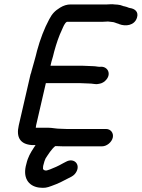

<svg xmlns="http://www.w3.org/2000/svg" viewBox="-20 -674 670 908"><path d="M128.3 -335 127.2 -330C125.9 -327.3 125 -324.7 124.3 -322L68.7 -81C55.3 -23.1 77 8.1 130.2 12H148.2L139 26C124.6 48.2 112.2 68.4 104.7 101C86.2 164 112.2 205.4 163.8 213C191.3 216.1 200.9 214 224.7 205C255 194.3 277.1 183.1 305.2 168L318.8 161C329.5 155 337.5 146.5 342.7 135.5C359.7 99.7 327.2 71.3 292 91L278.4 98C263.9 106 257.9 109.4 245.5 115L228.8 122C224.1 124.5 209.5 130.1 201.5 132H193.5C186.9 130.6 181.7 126.9 183.5 119C183.4 113.7 184.3 108.3 186.2 103C188.2 94.3 192.2 81.2 195.7 75C209 54.8 223.3 31.5 241.1 17H246.1C256.6 17.7 266.8 18 276.8 18H462.8C484.5 18 508.2 -1 513.3 -23C518.4 -44.9 503.4 -64 481.8 -64H295.8C286.4 -64 277.2 -64.3 268 -65C243.4 -65 227.9 -70 206.2 -70H149.2C149.4 -74 149.9 -77.7 150.7 -81L196.9 -281H353.9C369.3 -281 389.1 -279 403.4 -279C414.7 -279 426.6 -276 437.7 -276C453.8 -278.2 464.1 -279.7 476.7 -291C511 -321.8 490.1 -363.3 451.7 -358C442.1 -358 432.2 -361 421.3 -361C406.8 -361 388.9 -363 372.8 -363H218.8L223.2 -382C228.4 -398.7 232.8 -415 236.5 -431C246.9 -468.5 258.1 -502.4 273.3 -534C278.7 -545.7 285.7 -566 296.8 -571H466.8C474.8 -571 481.2 -571.3 486.1 -572H493.1L510.6 -570C519.7 -570 528.4 -564.5 535 -563C537 -563 539.7 -562 543.3 -560C573.7 -548.1 615.9 -552.9 627.7 -590C636.7 -618 618 -632.6 594.8 -636C593.5 -636 591.9 -636.3 590.1 -637C582.2 -640.3 575 -642.7 568.7 -644C566.7 -644 564.2 -644.7 561.1 -646C553.2 -649.3 545 -651.3 536.5 -652C531.9 -652 526.9 -652.3 521.8 -653C507.3 -655.3 499.8 -653 485.8 -653H313.8C297.1 -653 280.6 -648 264.3 -638C240.1 -622.8 226.9 -610.1 212.4 -582C189.4 -539.3 170 -488.5 155.2 -434C147.7 -401.4 137.1 -367.6 128.3 -335Z"/></svg>

Font: HoneyBee
Style: BdIt
Weight: 700
Foundry: Cannot Into Space Fonts
Version: Version 0.89